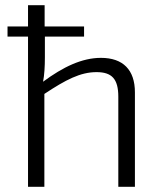

<svg xmlns="http://www.w3.org/2000/svg" viewBox="-20 -720 621 740"><path d="M153 -579H304V-618H152V-700H88V-618H9V-579H88V0H151V-358C234 -413 290 -442 352 -442C411 -442 436 -416 436 -347V0H500V-364C500 -451 454 -497 369 -497C296 -497 223 -462 146 -405C151 -431 153 -464 153 -499Z"/></svg>

Font: SnT
Style: Regular
Weight: 300
Designer: Natanael Gama
Version: Version 1.001;PS 001.001;hotconv 1.0.70;makeotf.lib2.5.58329